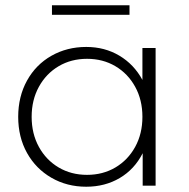

<svg xmlns="http://www.w3.org/2000/svg" viewBox="-20 -704 715 728"><path d="M570 -522H520V-401C498.7 -440.3 469.5 -471 432.5 -493C395.5 -515 353.7 -526 307 -526C258.3 -526 214.3 -514.8 175 -492.5C135.7 -470.2 104.8 -438.8 82.5 -398.5C60.2 -358.2 49 -312.3 49 -261C49 -209.7 60.2 -164 82.5 -124C104.8 -84 135.7 -52.7 175 -30C214.3 -7.3 258.3 4 307 4C354.3 4 396.7 -7 434 -29C471.3 -51 500.3 -82.3 521 -123V0H570ZM417.5 -69C385.8 -50.3 350 -41 310 -41C270 -41 234.2 -50.3 202.5 -69C170.8 -87.7 145.8 -113.7 127.5 -147C109.2 -180.3 100 -218.3 100 -261C100 -303.7 109.2 -341.7 127.5 -375C145.8 -408.3 170.8 -434.3 202.5 -453C234.2 -471.7 270 -481 310 -481C350 -481 385.8 -471.7 417.5 -453C449.2 -434.3 474.2 -408.3 492.5 -375C510.8 -341.7 520 -303.7 520 -261C520 -218.3 510.8 -180.3 492.5 -147C474.2 -113.7 449.2 -87.7 417.5 -69ZM177 -684V-648H471V-684Z"/></svg>

Font: Montserrat Custom ExtraLight
Style: Regular
Weight: 300
Designer: Julieta Ulanovsky
Foundry: Julieta Ulanovsky
Version: Version 7.200